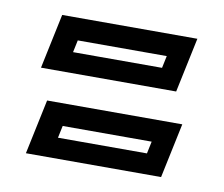

<svg xmlns="http://www.w3.org/2000/svg" viewBox="-48 -523 515 442"><g transform="rotate(10 209.0 -302.0)"><path d="M37.5 -138 64.5 -266H380.5L353.5 -138ZM104 -186H312L318 -214.5H110ZM37.5 -338 64.5 -466H380.5L353.5 -338ZM104 -386H312L318 -414.5H110Z"/></g></svg>

Font: Tourney Thin SemiBold
Style: Italic
Weight: 600
Italic angle: -12°
Version: Version 1.015